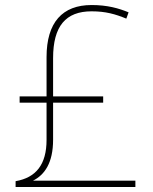

<svg xmlns="http://www.w3.org/2000/svg" viewBox="-20 -743 610 763"><path d="M344 -723C228 -723 165 -654 165 -516V-360H58V-335H165V-187C165 -89 123 -37 42 -23V0H518V-25H111C157 -48 191 -95 191 -188V-335H390V-360H191V-512C191 -639 241 -698 344 -698C400 -698 438 -687 482 -669L491 -694C452 -710 407 -723 344 -723Z"/></svg>

Font: Noto Sans Arabic UI Th
Style: Regular
Weight: 100
Designer: Monotype Design Team, Nadine Chahine and Nizar Qandah
Foundry: Monotype Imaging Inc.
Version: Version 2.010